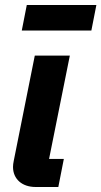

<svg xmlns="http://www.w3.org/2000/svg" viewBox="-20 -747 405 767"><path d="M67 -625H345L365 -727H87ZM213 0 235 -112H176L259 -525H119L35 -105C33 -95 32 -88 32 -80C32 -32 68 0 122 0Z"/></svg>

Font: LVC Sans
Style: Bold Italic
Weight: 700
Italic angle: -11.31°
Designer: Mike Abbink, Paul van der Laan, Pieter van Rosmalen
Foundry: Bold Monday
Version: Version 3.0